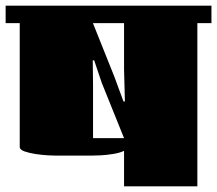

<svg xmlns="http://www.w3.org/2000/svg" viewBox="-20 -661 770 681"><path d="M0 -579V-641H730V-579H680V0H420V-126Q406 -119 382 -115Q358 -111 335.5 -110Q313 -109 302 -109H180Q172 -109 151.5 -110Q131 -111 107.5 -114.5Q84 -118 67 -124Q50 -130 50 -140V-579ZM423 -301 420 -415V-579H310V-578L386 -388L418 -301ZM310 -171H420L341 -367L314 -447H309L310 -361Z"/></svg>

Font: Gajraj One
Style: Regular
Weight: 400
Designer: Saurabh Sharma
Foundry: Saurabh Sharma
Version: Version 1.000